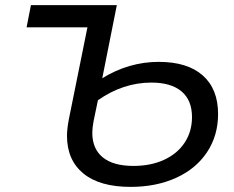

<svg xmlns="http://www.w3.org/2000/svg" viewBox="-20 -720 917 751"><path d="M833 -274Q833 -190 790 -125Q747 -60 669 -24.5Q591 11 491 11Q370 11 306 -41.5Q242 -94 242 -189Q242 -214 249 -252L322 -613H84L101 -700H437L380 -414Q484 -478 601 -478Q713 -478 773 -425Q833 -372 833 -274ZM731 -262Q731 -328 690 -362.5Q649 -397 572 -397Q462 -397 363 -328L346 -246Q341 -219 341 -201Q341 -138 382 -104.5Q423 -71 502 -71Q570 -71 622 -95Q674 -119 702.5 -162.5Q731 -206 731 -262Z"/></svg>

Font: Montserrat Alternates Medium
Style: Italic
Weight: 500
Italic angle: -11.3°
Designer: Julieta Ulanovsky
Foundry: Julieta Ulanovsky
Version: Version 7.200